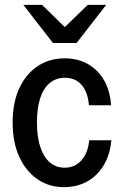

<svg xmlns="http://www.w3.org/2000/svg" viewBox="-20 -760 506 790"><path d="M243 10Q181 10 133.5 -23Q86 -56 59 -115.5Q32 -175 32 -256Q32 -337 59 -396Q86 -455 134.5 -487.5Q183 -520 246 -520Q300 -520 341.5 -496.5Q383 -473 408 -430Q433 -387 437 -327H346Q341 -382 315.5 -411Q290 -440 247 -440Q212 -440 186 -419.5Q160 -399 146 -358Q132 -317 132 -256Q132 -196 146 -154.5Q160 -113 185.5 -91.5Q211 -70 246 -70Q288 -70 315 -100Q342 -130 347 -183H438Q433 -124 407 -80.5Q381 -37 339 -13.5Q297 10 243 10ZM198 -583 76 -740H153L288 -608H205L341 -740H417L295 -583Z"/></svg>

Font: Instrument Sans SemiCondensed Medium
Style: Regular
Weight: 500
Width: 4
Designer: Rodrigo Fuenzalida
Foundry: fragTYPE
Version: Version 1.000;gftools[0.9.28]